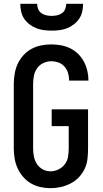

<svg xmlns="http://www.w3.org/2000/svg" viewBox="-20 -975 540 1003"><path d="M244 8Q217 8 190.5 2Q164 -4 141 -17.5Q118 -31 100.5 -51.5Q83 -72 72 -96Q61 -120 56.5 -146.5Q52 -173 52 -200V-535Q52 -562 56.5 -589Q61 -616 72 -640.5Q83 -665 101.5 -685.5Q120 -706 143.5 -719Q167 -732 193.5 -737.5Q220 -743 247 -743Q273 -743 298 -738.5Q323 -734 346 -723Q369 -712 387.5 -694Q406 -676 418 -653.5Q430 -631 436 -606Q442 -581 442 -556Q442 -556 442 -555.5Q442 -555 442 -554H341Q341 -554 341 -554.5Q341 -555 341 -555Q341 -575 335.5 -593.5Q330 -612 317 -627Q304 -642 285.5 -648.5Q267 -655 247 -655Q226 -655 206 -645.5Q186 -636 173.5 -618Q161 -600 157 -578.5Q153 -557 153 -535V-200Q153 -179 157 -158Q161 -137 172.5 -119Q184 -101 203 -90.5Q222 -80 243 -80Q265 -80 285.5 -90Q306 -100 319 -117.5Q332 -135 335.5 -156.5Q339 -178 339 -200V-316H250V-404H440V-200Q440 -173 437 -145.5Q434 -118 422.5 -93.5Q411 -69 392 -49Q373 -29 348.5 -16.5Q324 -4 297.5 2Q271 8 244 8ZM250 -815Q230 -815 209.5 -817.5Q189 -820 170 -827.5Q151 -835 134.5 -847.5Q118 -860 106.5 -877Q95 -894 90.5 -914.5Q86 -935 86 -955H174Q174 -941 179.5 -927.5Q185 -914 196.5 -906Q208 -898 222 -895Q236 -892 250 -892Q264 -892 278 -895Q292 -898 303.5 -906Q315 -914 320.5 -927.5Q326 -941 326 -955H414Q414 -935 409.5 -914.5Q405 -894 393.5 -877Q382 -860 365.5 -847.5Q349 -835 330 -827.5Q311 -820 290.5 -817.5Q270 -815 250 -815Z"/></svg>

Font: Zed Sans Semibold
Style: Regular
Weight: 600
Designer: Belleve Invis
Foundry: Belleve Invis
Version: Version 1.0.0; ttfautohint (v1.8.4)